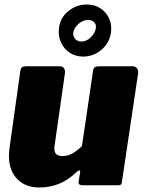

<svg xmlns="http://www.w3.org/2000/svg" viewBox="-20 -825 641 855"><path d="M154 10Q94 10 57 -27.5Q20 -65 20 -130Q20 -138 20.5 -147Q21 -156 22 -163L70 -506Q72 -521 78 -525.5Q84 -530 100 -530H246Q259 -530 265 -521Q271 -512 269 -498L223 -176Q222 -172 222 -168.5Q222 -165 222 -163Q222 -145 232 -137.5Q242 -130 258 -130Q284 -130 306.5 -144Q329 -158 345 -175L394 -507Q396 -522 402.5 -526Q409 -530 426 -530H569Q583 -530 590 -521Q597 -512 595 -498L523 -16Q522 -6 518.5 -3Q515 0 506 0H348Q340 0 334.5 -3Q329 -6 330 -16L337 -60Q338 -66 333.5 -66Q329 -66 321 -59Q284 -23 242.5 -6.5Q201 10 154 10ZM474 -679Q467 -633 431.5 -603Q396 -573 350 -573Q316 -573 290 -590.5Q264 -608 251 -637.5Q238 -667 243 -703Q249 -747 285 -776Q321 -805 366 -805Q401 -805 427 -788Q453 -771 466 -742.5Q479 -714 474 -679ZM407 -700Q409 -717 399 -726.5Q389 -736 372 -736Q350 -736 330 -719Q310 -702 306 -678Q305 -662 315.5 -651Q326 -640 342 -640Q365 -640 384 -658.5Q403 -677 407 -700Z"/></svg>

Font: Libre Franklin Thin Black
Style: Italic
Weight: 900
Italic angle: -8°
Version: Version 2.000